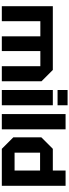

<svg xmlns="http://www.w3.org/2000/svg" viewBox="653 -1415 762 2108"><g transform="rotate(90 1034.0 -361.0)"><path d="M48 -560H748L872 -436V0H707V-423H541V0H379V-423H213V0H48Z M968 0V-560H1136V0ZM968 -612V-722H1136V-612Z M1232 0V-700H1400V0Z M2020 -700V0H1614L1488 -126V-434L1614 -560H1852V-700ZM1656 -140H1852V-420H1656Z"/></g></svg>

Font: Tektur
Style: Bold
Weight: 700
Designer: Adam Jagosz
Foundry: Adam Jagosz
Version: Version 1.005;gftools[0.9.30]